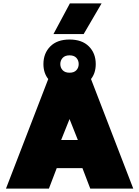

<svg xmlns="http://www.w3.org/2000/svg" viewBox="-20 -1107 817 1127"><path d="M576.2 -1086.9 471.2 -907.2H293.9L390.1 -1086.9ZM514.2 -643.1 762.2 0H509.8L463.9 -120.1H313L267.1 0H15.1L263.2 -643.1Q234.9 -678.7 234.9 -731Q234.9 -793.9 275.1 -834.5Q315.4 -875 388.2 -875Q461.4 -875 501.7 -834.7Q542 -794.4 542 -731Q542 -678.2 514.2 -643.1ZM441.9 -731Q441.9 -752.9 428.2 -767.6Q414.6 -782.2 388.2 -782.2Q361.8 -782.2 347.9 -767.3Q334 -752.4 334 -731Q334 -709.5 347.9 -694.8Q361.8 -680.2 388.2 -680.2Q414.6 -680.2 428.2 -694.8Q441.9 -709.5 441.9 -731ZM338.9 -285.2H437L388.2 -408.2Z"/></svg>

Font: Kanit Black
Style: Regular
Weight: 900
Designer: Katatrad Team
Foundry: CadsonDemak
Version: Version 1.000;PS 001.000;hotconv 1.0.88;makeotf.lib2.5.64775